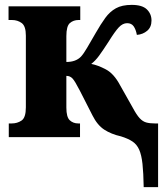

<svg xmlns="http://www.w3.org/2000/svg" viewBox="-20 -562 684 787"><path d="M569 205Q568 146 564 109.5Q560 73 550.5 51.5Q541 30 523 18Q505 6 476 -3Q436 -12 407.5 -30.5Q379 -49 359 -89L307 -191Q287 -230 277 -240.5Q267 -251 252 -251V-121Q252 -82 266 -69Q280 -56 301 -56H308V0H16V-56H28Q51 -56 68.5 -68Q86 -80 86 -122V-416Q86 -455 69 -467.5Q52 -480 29 -480H15V-536H309V-480H302Q281 -480 266.5 -467.5Q252 -455 252 -414V-308Q291 -308 312 -330Q323 -342 337 -366Q351 -390 373 -428Q393 -463 411.5 -488.5Q430 -514 455 -528Q480 -542 520 -542Q563 -542 582 -523.5Q601 -505 601 -478Q601 -451 583.5 -436Q566 -421 541 -419Q537 -441 528 -454Q519 -467 501 -467Q483 -467 467 -450Q451 -433 425 -391Q401 -354 386 -333.5Q371 -313 354 -300Q381 -295 414 -277.5Q447 -260 472 -213L525 -119Q540 -91 552.5 -77.5Q565 -64 579.5 -60Q594 -56 615 -56H628V205Z"/></svg>

Font: Noto Serif SemiCondensed ExtraBold
Style: Regular
Weight: 800
Width: 4
Designer: Monotype Design Team
Foundry: Monotype Imaging Inc.
Version: Version 2.015